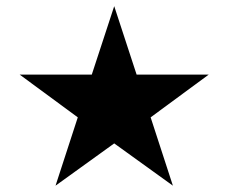

<svg xmlns="http://www.w3.org/2000/svg" viewBox="-20 -769 741 623"><path d="M43.9 -526.9 232.4 -388.2 160.2 -166.5 350.6 -303.7 541 -166.5 468.8 -388.2 657.2 -526.9H423.3L350.6 -749L277.8 -526.9Z"/></svg>

Font: Shabnam Medium
Style: Regular
Weight: 500
Foundry: DejaVu fonts team - Redesigned by Saber Rastikerdar - Based on Vazir font
Version: Version 5.0.1